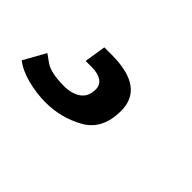

<svg xmlns="http://www.w3.org/2000/svg" viewBox="-45 -95 429 429"><g transform="rotate(45 169.0 119.0)"><path d="M104 154Q128 154 143.5 143Q159 132 159 109Q159 95 148 87.5Q137 80 118 80H98L106 29H129Q233 29 233 103Q233 162 191 185.5Q149 209 100 209Q71 209 42.5 201.5Q14 194 -4 180L25 128Q26 129 44 141.5Q62 154 104 154Z"/></g></svg>

Font: Chivo
Style: Bold Italic
Weight: 700
Italic angle: -8.05°
Designer: Hector Gatti
Foundry: Omnibus-Type
Version: Version 1.007